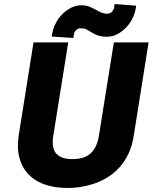

<svg xmlns="http://www.w3.org/2000/svg" viewBox="-20 -921 756 951"><path d="M72 -246C66 -205 68 -168 77 -136C103 -44 184 10 316 10C356 10 396 4 432 -7C539 -38 622 -117 642 -246L716 -711H544L470 -249C457 -170 417 -133 339 -133C262 -133 231 -170 244 -249L318 -711H146ZM236 -740 343 -733 345 -746C348 -768 361 -781 379 -781C391 -781 399 -780 407 -776C433 -763 457 -739 506 -739C524 -739 542 -742 558 -750C603 -772 643 -820 653 -882L654 -893L548 -901L546 -888C543 -866 529 -853 511 -853C489 -853 472 -863 454 -873C436 -882 416 -895 384 -895C367 -895 350 -891 333 -883C288 -861 248 -813 238 -752Z"/></svg>

Font: Asimov Pro
Style: UltObl
Weight: 900
Designer: Google
Version: Version 2.000980; 2014